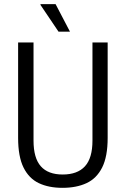

<svg xmlns="http://www.w3.org/2000/svg" viewBox="-20 -890 604 922"><path d="M280 12Q214 12 166.5 -10.5Q119 -33 93 -85.5Q67 -138 67 -228V-686H141V-215Q141 -131 176 -91.5Q211 -52 281 -52Q352 -52 388 -91.5Q424 -131 424 -215V-686H497V-228Q497 -138 470.5 -85.5Q444 -33 395.5 -10.5Q347 12 280 12ZM316 -738H261L174 -867L175 -870H247Z"/></svg>

Font: Archivo Condensed Light
Style: Regular
Weight: 300
Width: 3
Designer: Hector Gatti
Foundry: Omnibus-Type
Version: Version 2.001